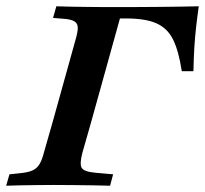

<svg xmlns="http://www.w3.org/2000/svg" viewBox="-39 -591 653 611"><path d="M128.2 -201.6 201.6 -465.3Q208.9 -490.3 208.5 -503.6Q208.1 -516.9 197.2 -523.4Q186.3 -529.8 160.5 -531.5L129.8 -533.9L140.3 -571Q157.3 -570.2 182.7 -569.8Q208.1 -569.4 236.3 -569Q264.5 -568.5 290.3 -568.5H292.7H379Q424.2 -568.5 460.5 -569Q496.8 -569.4 529.4 -569.8Q562.1 -570.2 593.5 -571Q588.7 -537.1 585.1 -505.2Q581.5 -473.4 579.4 -439.5Q577.4 -405.6 576.6 -364.5H539.5Q529.8 -428.2 512.1 -464.5Q494.4 -500.8 459.3 -516.5Q424.2 -532.3 362.1 -532.3H342.7L250.8 -201.6ZM131.5 -2.4Q106.5 -2.4 78.2 -2Q50 -1.6 24.2 -1.2Q-1.6 -0.8 -19.4 0L-8.9 -36.3L21.8 -39.5Q48.4 -41.9 62.9 -48Q77.4 -54 85.9 -67.3Q94.4 -80.6 100.8 -105.6L128.2 -201.6H250.8L223.4 -105.6Q213.7 -69.4 221 -56.9Q228.2 -44.4 266.1 -41.1L321 -36.3L311.3 0Q288.7 -0.8 258.5 -1.2Q228.2 -1.6 195.6 -2Q162.9 -2.4 132.3 -2.4H133.1Z"/></svg>

Font: Playfair 9pt
Style: Bold Italic
Weight: 700
Italic angle: -15.6°
Designer: Claus Eggers Sørensen
Foundry: Claus Eggers Sørensen
Version: Version 2.203